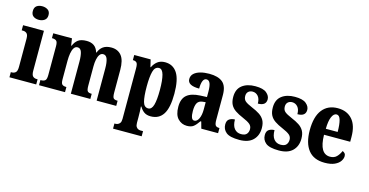

<svg xmlns="http://www.w3.org/2000/svg" viewBox="-94 -1227 3674 1912"><g transform="rotate(15 1743.0 -270.5)"><path d="M145 -628Q110 -628 87.5 -645Q65 -662 65 -698Q65 -735 87.5 -751.5Q110 -768 145 -768Q178 -768 202.5 -751.5Q227 -735 227 -698Q227 -662 202.5 -645Q178 -628 145 -628ZM11 0V-53H20Q45 -53 60.5 -67.5Q76 -82 76 -125V-415Q76 -455 60.5 -469Q45 -483 22 -483H8V-536H223V-125Q223 -82 238 -67.5Q253 -53 278 -53H287V0Z M316 0V-53H321Q349 -53 364 -65Q379 -77 379 -122V-420Q379 -463 364 -474.5Q349 -486 322 -486H319V-536H512L523 -464H528Q544 -504 574 -526.5Q604 -549 662 -549Q707 -549 737 -528.5Q767 -508 781 -462H785Q800 -504 832 -526.5Q864 -549 916 -549Q983 -549 1020.5 -503Q1058 -457 1058 -356V-123Q1058 -77 1069.5 -65Q1081 -53 1109 -53H1112V0H910V-330Q910 -393 897.5 -428.5Q885 -464 854 -464Q832 -464 818 -444.5Q804 -425 797.5 -392.5Q791 -360 791 -321V-123Q791 -77 802.5 -65Q814 -53 841 -53H845V0H644V-330Q644 -393 632.5 -428.5Q621 -464 590 -464Q567 -464 553 -442.5Q539 -421 533 -385.5Q527 -350 527 -309V-118Q527 -76 540.5 -64.5Q554 -53 582 -53H584V0Z M1140 227V174H1152Q1161 174 1173.5 169.5Q1186 165 1196 151.5Q1206 138 1206 109V-413Q1206 -459 1193 -471Q1180 -483 1158 -483H1154V-536H1323L1341 -461H1345Q1362 -498 1392.5 -522Q1423 -546 1471 -546Q1553 -546 1596.5 -479Q1640 -412 1640 -266Q1640 -121 1597 -54.5Q1554 12 1469 12Q1427 12 1400.5 -7Q1374 -26 1356 -58H1351Q1353 -35 1354 -7Q1355 21 1355 53V109Q1355 137 1364.5 151Q1374 165 1386.5 169.5Q1399 174 1408 174H1435V227ZM1425 -58Q1461 -58 1476 -110Q1491 -162 1491 -266Q1491 -366 1476 -420.5Q1461 -475 1427 -475Q1384 -475 1369.5 -419.5Q1355 -364 1355 -267Q1355 -162 1369 -110Q1383 -58 1425 -58Z M1841 10Q1787 10 1749 -29.5Q1711 -69 1711 -153Q1711 -235 1756.5 -273.5Q1802 -312 1894 -316L1962 -319V-374Q1962 -430 1950.5 -459Q1939 -488 1913 -488Q1889 -488 1877 -460Q1865 -432 1865 -380Q1745 -380 1745 -447Q1745 -482 1769.5 -504.5Q1794 -527 1835 -538Q1876 -549 1926 -549Q2017 -549 2063.5 -510.5Q2110 -472 2110 -379V-123Q2110 -82 2120.5 -67.5Q2131 -53 2159 -53H2162V0H1989L1970 -69H1962Q1934 -28 1910 -9Q1886 10 1841 10ZM1899 -59Q1928 -59 1945.5 -96Q1963 -133 1963 -191V-266L1933 -263Q1893 -259 1877.5 -231Q1862 -203 1862 -149Q1862 -106 1871 -82.5Q1880 -59 1899 -59Z M2382 10Q2284 10 2246 -21.5Q2208 -53 2208 -103Q2208 -143 2232 -159Q2256 -175 2289 -175Q2289 -113 2315 -81.5Q2341 -50 2384 -50Q2425 -50 2442 -70Q2459 -90 2459 -120Q2459 -152 2435.5 -171.5Q2412 -191 2362 -212Q2312 -233 2279 -255.5Q2246 -278 2230 -309.5Q2214 -341 2214 -389Q2214 -469 2265.5 -508.5Q2317 -548 2401 -548Q2482 -548 2517 -518.5Q2552 -489 2552 -453Q2552 -387 2468 -387Q2468 -437 2445 -463Q2422 -489 2388 -489Q2361 -489 2344 -473Q2327 -457 2327 -429Q2327 -395 2347.5 -376.5Q2368 -358 2425 -334Q2469 -316 2502 -294.5Q2535 -273 2552.5 -241.5Q2570 -210 2570 -161Q2570 -84 2522.5 -37Q2475 10 2382 10Z M2790 10Q2692 10 2654 -21.5Q2616 -53 2616 -103Q2616 -143 2640 -159Q2664 -175 2697 -175Q2697 -113 2723 -81.5Q2749 -50 2792 -50Q2833 -50 2850 -70Q2867 -90 2867 -120Q2867 -152 2843.5 -171.5Q2820 -191 2770 -212Q2720 -233 2687 -255.5Q2654 -278 2638 -309.5Q2622 -341 2622 -389Q2622 -469 2673.5 -508.5Q2725 -548 2809 -548Q2890 -548 2925 -518.5Q2960 -489 2960 -453Q2960 -387 2876 -387Q2876 -437 2853 -463Q2830 -489 2796 -489Q2769 -489 2752 -473Q2735 -457 2735 -429Q2735 -395 2755.5 -376.5Q2776 -358 2833 -334Q2877 -316 2910 -294.5Q2943 -273 2960.5 -241.5Q2978 -210 2978 -161Q2978 -84 2930.5 -37Q2883 10 2790 10Z M3261 10Q3148 10 3092 -62Q3036 -134 3036 -265Q3036 -406 3092.5 -477.5Q3149 -549 3251 -549Q3346 -549 3400.5 -487.5Q3455 -426 3455 -307V-258H3185Q3187 -157 3215.5 -109.5Q3244 -62 3298 -62Q3341 -62 3366 -87.5Q3391 -113 3406 -149Q3419 -145 3429 -134Q3439 -123 3439 -105Q3439 -79 3421 -52.5Q3403 -26 3364 -8Q3325 10 3261 10ZM3309 -320Q3309 -397 3296.5 -441.5Q3284 -486 3255 -486Q3225 -486 3206.5 -443Q3188 -400 3187 -320Z"/></g></svg>

Font: Noto Serif ExtraCondensed ExtraBold
Style: Regular
Weight: 800
Width: 2
Designer: Monotype Design Team
Foundry: Monotype Imaging Inc.
Version: Version 2.013; ttfautohint (v1.8.4.7-5d5b)